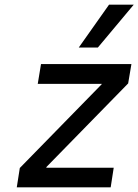

<svg xmlns="http://www.w3.org/2000/svg" viewBox="-20 -804 594 824"><path d="M65 -83 416 -442 417 -444H142L156 -529H544L530 -446L179 -87V-84H468L455 0H52ZM318 -600 448 -784H554L400 -600Z"/></svg>

Font: Be Vietnam Medium
Style: Italic
Weight: 500
Italic angle: -9.444°
Designer: Gabriel Lam
Foundry: TypeRant
Version: Version 3.000